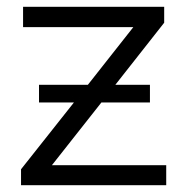

<svg xmlns="http://www.w3.org/2000/svg" viewBox="-20 -546 551 566"><path d="M42 0V-47L198 -244H95V-296H239L373 -466H48V-526H464V-479L320 -296H422V-244H279L133 -59H470V0Z"/></svg>

Font: Montserrat
Style: Regular
Weight: 400
Designer: Julieta Ulanovsky
Foundry: Julieta Ulanovsky
Version: Version 9.000; ttfautohint (v1.8.4.7-5d5b)